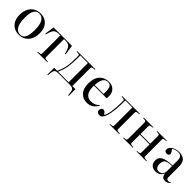

<svg xmlns="http://www.w3.org/2000/svg" viewBox="322 -1883 3393 3393"><g transform="rotate(45 2018.5 -186.0)"><path d="M286 14Q214 14 160.5 -17.5Q107 -49 77.5 -107Q48 -165 48 -245Q48 -333 79 -396Q110 -459 166.5 -493Q223 -527 300 -527Q370 -527 422 -495.5Q474 -464 503 -406.5Q532 -349 532 -270Q532 -183 501.5 -119.5Q471 -56 415.5 -21Q360 14 286 14ZM303 -4Q365 -4 397.5 -59.5Q430 -115 430 -245Q430 -383 390.5 -446Q351 -509 281 -509Q217 -509 183 -456Q149 -403 149 -274Q149 -132 191.5 -68Q234 -4 303 -4Z M736 0V-12L789 -18Q805 -20 810 -30Q815 -40 815 -66V-497H775Q710 -497 681 -467Q652 -437 636 -380L621 -326L605 -330L632 -513H1091L1118 -330L1102 -326L1087 -380Q1071 -437 1042 -467Q1013 -497 946 -497H908V-62Q908 -39 913 -30Q918 -21 933 -19L991 -11V0Z M1661 155 1654 93Q1650 55 1640 35Q1630 15 1606.5 7.5Q1583 0 1538 0H1275Q1231 0 1208.5 8Q1186 16 1177.5 36Q1169 56 1165 93L1158 155H1143V-16H1218Q1254 -88 1270.5 -157.5Q1287 -227 1291 -298Q1295 -369 1295 -447Q1295 -473 1290 -483Q1285 -493 1269 -495L1221 -501V-513H1676V-501L1629 -496Q1610 -494 1604 -486Q1598 -478 1598 -455V-16H1676V151ZM1241 -16H1505V-497H1316Q1316 -434 1314.5 -374Q1313 -314 1305 -246Q1300 -196 1291.5 -161Q1283 -126 1271 -93Q1259 -60 1241 -16Z M1988 14Q1888 14 1826 -52Q1764 -118 1764 -245Q1764 -382 1829.5 -454.5Q1895 -527 2004 -527Q2087 -527 2135 -478Q2183 -429 2183 -348Q2183 -332 2182.5 -318.5Q2182 -305 2180 -291H1863Q1860 -206 1879.5 -154Q1899 -102 1936 -78Q1973 -54 2020 -54Q2063 -54 2100.5 -67Q2138 -80 2178 -120L2187 -113Q2147 -44 2098.5 -15Q2050 14 1988 14ZM1864 -307H2086Q2087 -316 2087.5 -327.5Q2088 -339 2088 -352Q2088 -443 2065.5 -477.5Q2043 -512 1995 -512Q1937 -512 1904.5 -466.5Q1872 -421 1864 -307Z M2298 13Q2270 13 2250 -4.5Q2230 -22 2230 -48Q2230 -75 2246 -93.5Q2262 -112 2282 -112Q2305 -112 2322.5 -93Q2340 -74 2357 -51Q2371 -72 2379 -96Q2394 -138 2402.5 -197Q2411 -256 2415 -321.5Q2419 -387 2419 -447Q2419 -473 2414 -483Q2409 -493 2393 -495L2345 -501V-513H2787V-501L2740 -496Q2721 -494 2715 -486Q2709 -478 2709 -455V-58Q2709 -36 2715 -27.5Q2721 -19 2740 -17L2787 -12V0H2542V-11L2586 -16Q2605 -18 2610.5 -27Q2616 -36 2616 -58V-497H2440Q2440 -434 2438.5 -374Q2437 -314 2429 -246Q2424 -199 2414.5 -153Q2405 -107 2390.5 -69.5Q2376 -32 2353 -9.5Q2330 13 2298 13Z M2882 0V-12L2930 -18Q2946 -20 2951 -30Q2956 -40 2956 -66V-447Q2956 -473 2951 -483Q2946 -493 2930 -495L2882 -501V-513H3127V-502L3074 -494Q3059 -492 3054 -483Q3049 -474 3049 -451V-268H3292V-455Q3292 -478 3286.5 -486.5Q3281 -495 3262 -497L3218 -502V-513H3463V-501L3416 -496Q3397 -494 3391 -486Q3385 -478 3385 -455V-58Q3385 -36 3391 -27.5Q3397 -19 3416 -17L3463 -12V0H3218V-11L3262 -16Q3281 -18 3286.5 -27Q3292 -36 3292 -58V-252H3049V-62Q3049 -39 3054 -30Q3059 -21 3074 -19L3127 -11V0Z M3702 14Q3636 14 3599.5 -21.5Q3563 -57 3563 -121Q3563 -171 3589 -203.5Q3615 -236 3676.5 -254Q3738 -272 3844 -276V-398Q3844 -460 3820.5 -486Q3797 -512 3744 -512Q3710 -512 3677.5 -501.5Q3645 -491 3628 -474Q3654 -444 3664.5 -424.5Q3675 -405 3675 -392Q3675 -375 3660.5 -361.5Q3646 -348 3620 -348Q3565 -348 3565 -401Q3565 -433 3591 -462Q3617 -491 3660 -509Q3703 -527 3752 -527Q3847 -527 3892 -483Q3937 -439 3937 -347V-77Q3937 -49 3949.5 -37.5Q3962 -26 3981 -26Q4006 -26 4032 -40L4037 -33Q4014 -6 3990 4Q3966 14 3942 14Q3897 14 3875 -10.5Q3853 -35 3849 -84Q3824 -29 3788 -7.5Q3752 14 3702 14ZM3744 -25Q3788 -25 3816 -56.5Q3844 -88 3844 -138V-262Q3777 -261 3736.5 -249Q3696 -237 3678 -209Q3660 -181 3660 -132Q3660 -81 3681.5 -53Q3703 -25 3744 -25Z"/></g></svg>

Font: Literata 72pt
Style: Regular
Weight: 400
Designer: Latin by Veronika Burian and Jose Scaglione. Greek by Irene Vlachou. Cyrillic by Vera Evstafieva.
Foundry: TypeTogether
Version: Version 3.002